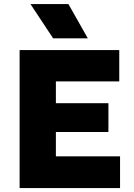

<svg xmlns="http://www.w3.org/2000/svg" viewBox="-20 -954 682 974"><path d="M79.5 0V-700H585V-541H263.5V-430.5H530V-284.5H263.5V-161H589V0ZM249.5 -759.5 134.5 -933.5H327L425.5 -759.5Z"/></svg>

Font: Geologica Cursive ExtraBold
Style: Regular
Weight: 800
Designer: Sindre Bremnes, Frode Helland
Foundry: Monokrom Skriftforlag AS
Version: Version 1.010;gftools[0.9.28]